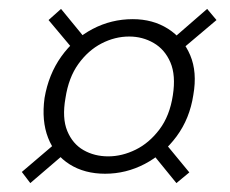

<svg xmlns="http://www.w3.org/2000/svg" viewBox="-20 -514 517 431"><path d="M216 -124Q170 -124 136.5 -145Q103 -166 88 -204.5Q73 -243 80 -294Q89 -347 117.5 -387Q146 -427 188 -449Q230 -471 278 -471Q323 -471 357 -449.5Q391 -428 407 -390Q423 -352 414 -301Q406 -248 376.5 -208Q347 -168 305 -146Q263 -124 216 -124ZM48 -103 29 -128 117 -203 132 -175ZM376 -103 319 -173 344 -201 405 -127ZM223 -163Q254 -163 284.5 -178Q315 -193 338 -223.5Q361 -254 368 -300Q375 -345 362.5 -374Q350 -403 325 -417.5Q300 -432 270 -432Q238 -432 208 -416.5Q178 -401 156 -370.5Q134 -340 127 -294Q119 -249 131 -220Q143 -191 167.5 -177Q192 -163 223 -163ZM151 -395 89 -469 117 -494 176 -422ZM376 -393 361 -421 445 -494 466 -469Z"/></svg>

Font: DM Sans 36pt ExtraLight
Style: Italic
Weight: 250
Italic angle: -10°
Designer: Colophon Foundry, Jonny Pinhorn
Foundry: Colophon Foundry
Version: Version 4.004;gftools[0.9.30]